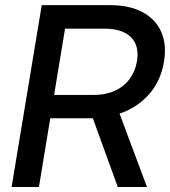

<svg xmlns="http://www.w3.org/2000/svg" viewBox="-20 -748 681 768"><path d="M26.4 0 147 -727.5H418Q497.6 -727.5 550 -699.5Q602.5 -671.4 625 -620.4Q647.5 -569.3 635.7 -500.5Q624.5 -431.6 584.5 -380.9Q544.4 -330.1 481.7 -302.5Q418.9 -274.9 339.4 -274.9H134.8L149.9 -368.2H354.5Q402.8 -368.2 439.2 -384.8Q475.6 -401.4 498.3 -431.9Q521 -462.4 527.8 -502.9Q538.1 -564.9 503.9 -599.1Q469.7 -633.3 397.9 -633.3H240.2L135.7 0ZM451.2 0 332 -328.1H445.3L567.9 0Z"/></svg>

Font: Inter 28pt Medium
Style: Italic
Weight: 500
Italic angle: -9.3988°
Designer: Rasmus Andersson
Foundry: rsms
Version: Version 4.001;git-66647c0bb